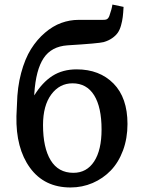

<svg xmlns="http://www.w3.org/2000/svg" viewBox="-20 -806 616 839"><path d="M288.1 13.2Q173.8 13.2 111.3 -72.5Q48.8 -158.2 51.8 -298.8L54.2 -351.1Q55.7 -424.8 72.3 -486.8Q88.9 -548.8 115.2 -591.1Q141.6 -633.3 176.3 -662.8Q210.9 -692.4 247.8 -705.8Q284.7 -719.2 323.2 -719.2H420.9Q439 -718.3 446.3 -721.7Q453.6 -725.1 458 -736.8Q468.8 -767.6 471.2 -786.1L520 -775.9Q518.6 -749.5 516.4 -731.7Q514.2 -713.9 508.8 -694.6Q503.4 -675.3 494.4 -662.6Q485.4 -649.9 470 -639.2Q454.6 -628.4 433.1 -622.1Q411.1 -616.2 274.9 -607.9Q204.6 -603 170.7 -552Q136.7 -501 129.9 -397V-389.2Q164.6 -445.8 209.2 -474.4Q253.9 -502.9 314.9 -502.9Q415 -502.9 476.1 -440.9Q537.1 -378.9 537.1 -264.2Q537.1 -201.7 517.6 -148.9Q498 -96.2 464.1 -61Q430.2 -25.9 384.8 -6.3Q339.4 13.2 288.1 13.2ZM300.8 -50.8Q358.9 -50.8 391.4 -100.6Q423.8 -150.4 423.8 -240.2Q423.8 -337.4 391.4 -389.6Q358.9 -441.9 296.9 -441.9Q240.2 -441.9 204.1 -393.3Q168 -344.7 168 -259.8Q168 -160.6 201.4 -105.7Q234.9 -50.8 300.8 -50.8Z"/></svg>

Font: Literata Book Medium
Style: Regular
Weight: 500
Designer: Latin by Veronika Burian and Jose Scaglione. Greek by Irene Vlachou. Cyrillic by Vera Evstafieva
Foundry: TypeTogether
Version: Version 2.003;PS 002.003;hotconv 1.0.88;makeotf.lib2.5.64775